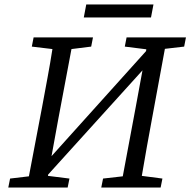

<svg xmlns="http://www.w3.org/2000/svg" viewBox="-20 -837 850 857"><path d="M537 -629 545 -670H810L802 -629L716 -619L659 -310Q647 -246 635.5 -181.5Q624 -117 613 -52L705 -40L697 0H432L440 -40L528 -50L586 -360L616 -523L195 -58L194 -52L290 -40L282 0H17L25 -40L109 -50L168 -360Q180 -425 192 -489.5Q204 -554 214 -618L122 -629L130 -670H395L387 -629L299 -618L241 -310L210 -140L632 -609L633 -617ZM354 -759 365 -817H665L654 -759Z"/></svg>

Font: Source Serif Pro
Style: Italic
Weight: 400
Italic angle: -12°
Designer: Frank Grießhammer
Foundry: Adobe Systems Incorporated
Version: Version 3.001;hotconv 1.0.111;makeotfexe 2.5.65597